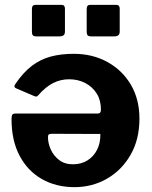

<svg xmlns="http://www.w3.org/2000/svg" viewBox="-20 -762 626 792"><path d="M247.9 -726.3V-632.5Q247.9 -621.2 242.4 -616.6Q236.8 -611.9 223.8 -611.9H130.5Q119.3 -611.9 115.5 -616.4Q111.7 -620.9 111.7 -630.5V-724.9Q111.7 -742 125.7 -742H233.9Q247.9 -742 247.9 -726.3ZM473.8 -726.3V-632.5Q473.8 -621.2 468.3 -616.6Q462.7 -611.9 449.7 -611.9H356.5Q345.2 -611.9 341.4 -616.4Q337.6 -620.9 337.6 -630.5V-724.9Q337.6 -742 351.6 -742H459.9Q473.8 -742 473.8 -726.3ZM396.3 -310Q396.3 -348.4 379 -376.1Q361.6 -403.8 331.8 -419.4Q301.9 -435 265.2 -435Q230.1 -435 199.3 -419.6Q168.5 -404.1 137.2 -368.4Q133.5 -364.4 130.3 -363.7Q127.1 -363.1 119.1 -366.5L47.6 -397.2Q33.1 -403.3 44.5 -417.2Q76.7 -464.1 111.7 -490.6Q146.6 -517.1 188.8 -528.6Q231 -540 284.4 -540Q362.1 -540 423.5 -506Q484.9 -472 520.1 -412.1Q555.2 -352.1 555.2 -272.6Q555.2 -187 518.7 -123.4Q482.2 -59.9 421.3 -24.9Q360.4 10 287.3 10Q211.6 10 152.9 -23.3Q94.3 -56.6 61 -119.3Q27.6 -182 27.6 -270.3Q27.6 -281.2 29.7 -287.2Q31.8 -293.1 44.2 -293.8H383.9Q390.5 -293.8 393.4 -298Q396.3 -302.1 396.3 -310ZM194.9 -210.1Q184.9 -210.1 181.4 -207.4Q177.9 -204.8 177.9 -196.1Q177.9 -171 189.5 -145.2Q201.1 -119.5 223.9 -101.9Q246.7 -84.3 281.1 -84.3Q315.1 -84.3 340.7 -100.3Q366.3 -116.2 380.6 -144.6Q394.9 -172.9 393.9 -209.4Z"/></svg>

Font: Libre Franklin Thin
Style: Regular
Weight: 100
Designer: Pablo Impallari, Rodrigo Fuenzalida, Nhung Nguyen
Foundry: Impallari Type
Version: Version 3.000